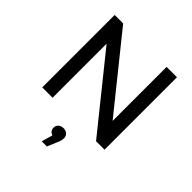

<svg xmlns="http://www.w3.org/2000/svg" viewBox="-250 -874 1312 1312"><g transform="rotate(45 406.0 -218.5)"><path d="M707 -700V0H625L205 -522V0H105V-700H187L607 -178V-700ZM456 140Q456 164 443 191L413 263H363L386 183Q371 178 362.5 167Q354 156 354 140Q354 120 368 107Q382 94 405 94Q428 94 442 107Q456 120 456 140Z"/></g></svg>

Font: APTA Sans Medium
Style: Bold
Weight: 500
Version: Version 7.200